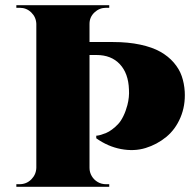

<svg xmlns="http://www.w3.org/2000/svg" viewBox="-20 -720 747 740"><path d="M325 -558H416Q474 -558 520.5 -548Q567 -538 598 -520.5Q629 -503 650 -478.5Q671 -454 680.5 -426.5Q690 -399 692 -367Q695 -313 675.5 -267Q656 -221 620.5 -192Q585 -163 541 -149.5Q497 -136 446.5 -145.5Q396 -155 351 -187V-197Q351 -197 356 -197.5Q361 -198 369.5 -200.5Q378 -203 389 -207.5Q400 -212 412 -221Q424 -230 435 -241.5Q446 -253 455.5 -272.5Q465 -292 471 -315Q479 -346 477 -375Q475 -437 442 -472.5Q409 -508 352 -508H325V-73Q325 -56 333.5 -41.5Q342 -27 356.5 -18.5Q371 -10 389 -10H401V0H43V-10H55Q82 -10 100.5 -28.5Q119 -47 120 -73V-628Q119 -654 100.5 -672Q82 -690 56 -690H43V-700H401V-690H389Q363 -690 344 -672Q325 -654 325 -628Z"/></svg>

Font: Cinzel Decorative Black
Style: Regular
Weight: 900
Designer: Natanael Gama
Version: Version 1.001;PS 001.001;hotconv 1.0.56;makeotf.lib2.0.21325